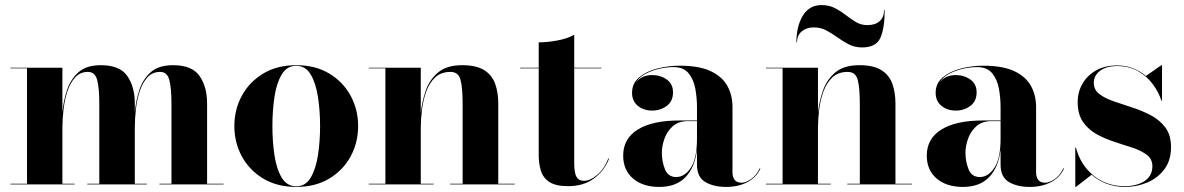

<svg xmlns="http://www.w3.org/2000/svg" viewBox="-20 -727 4668 757"><path d="M21 -2.5H86.5V-457.5H21V-460H226V-284Q230 -328.5 244 -371.2Q258 -414 289.2 -442Q320.5 -470 377 -470Q452.5 -470 482 -427.2Q511.5 -384.5 511.5 -319V-284.5Q515.5 -329 529.2 -371.8Q543 -414.5 574.2 -442.2Q605.5 -470 662 -470Q737.5 -470 767 -427.2Q796.5 -384.5 796.5 -319V-2.5H861.5V0H608.5V-2.5H656V-317.5Q656 -380.5 647.5 -412Q639 -443.5 611.5 -443.5Q581.5 -443.5 562.2 -423Q543 -402.5 531.8 -369.8Q520.5 -337 516 -298.2Q511.5 -259.5 511.5 -223V-2.5H559V0H324V-2.5H371.5V-317.5Q371.5 -380.5 363 -412Q354.5 -443.5 326.5 -443.5Q297 -443.5 277.5 -423Q258 -402.5 246.8 -369.8Q235.5 -337 230.8 -298.2Q226 -259.5 226 -223V-2.5H274V0H21Z M904 -230Q904 -295 933.5 -349.5Q963 -404 1017.8 -437Q1072.5 -470 1148 -470Q1223.5 -470 1278.2 -437Q1333 -404 1362.5 -349.5Q1392 -295 1392 -230Q1392 -165 1362.5 -110.5Q1333 -56 1278.2 -23Q1223.5 10 1148 10Q1072.5 10 1017.8 -23Q963 -56 933.5 -110.5Q904 -165 904 -230ZM1054 -230Q1054 -170.5 1062 -116Q1070 -61.5 1090.5 -27Q1111 7.5 1148 7.5Q1185 7.5 1205.2 -27Q1225.5 -61.5 1233.8 -116Q1242 -170.5 1242 -230Q1242 -289.5 1233.8 -344Q1225.5 -398.5 1205.2 -433Q1185 -467.5 1148 -467.5Q1111 -467.5 1090.5 -433Q1070 -398.5 1062 -344Q1054 -289.5 1054 -230Z M1434 -2.5H1499.5V-457.5H1434V-460H1639V-281Q1643.5 -326 1658.5 -369.5Q1673.5 -413 1707.5 -441.5Q1741.5 -470 1802 -470Q1858 -470 1889 -450.5Q1920 -431 1932.2 -396.8Q1944.5 -362.5 1944.5 -319V-2.5H2009.5V0H1754.5V-2.5H1804V-317.5Q1804 -380.5 1795.8 -412Q1787.5 -443.5 1756 -443.5Q1719 -443.5 1696 -422Q1673 -400.5 1660.8 -366.8Q1648.5 -333 1643.8 -295Q1639 -257 1639 -223V-2.5H1689.5V0H1434Z M2381.5 -101.5Q2363 -54 2322 -23.5Q2281 7 2220 7Q2171.5 7 2146.5 -9.2Q2121.5 -25.5 2112.8 -53.2Q2104 -81 2104 -116V-457.5H2031V-460H2104V-560Q2138 -560 2178 -567.5Q2218 -575 2244 -590V-460H2351V-457.5H2244V-83Q2244 -45.5 2253 -29.8Q2262 -14 2282 -14Q2306.5 -14 2334.2 -37.2Q2362 -60.5 2378.5 -102Z M2658.5 -252H2728V-304.5Q2728 -340.5 2721.5 -377Q2715 -413.5 2695 -438Q2675 -462.5 2635 -462.5Q2609.5 -462.5 2580 -456Q2550.5 -449.5 2525 -435.8Q2499.5 -422 2486 -400.5Q2509 -431 2551.5 -431Q2584 -431 2608.8 -413.5Q2633.5 -396 2633.5 -363Q2633.5 -327.5 2608.5 -309.2Q2583.5 -291 2551.5 -291Q2517.5 -291 2494.8 -309.8Q2472 -328.5 2472 -361Q2472 -398.5 2500 -422Q2528 -445.5 2571.2 -456.8Q2614.5 -468 2660 -468Q2736.5 -468 2782 -446.5Q2827.5 -425 2847.8 -388.2Q2868 -351.5 2868 -304.5V-46.5Q2868 -30 2876.2 -18.2Q2884.5 -6.5 2904.5 -6.5Q2919 -6.5 2940.2 -20.2Q2961.5 -34 2975.5 -63.5L2978 -62.5Q2962.5 -27.5 2926.5 -8.8Q2890.5 10 2842.5 10Q2794 10 2761 -9.2Q2728 -28.5 2728 -77.5V-137.5Q2720 -67.5 2683 -28.8Q2646 10 2579.5 10Q2514.5 10 2475.8 -23.2Q2437 -56.5 2437 -113.5Q2437 -180.5 2494.5 -216.2Q2552 -252 2658.5 -252ZM2646 -29Q2679.5 -29 2703.8 -65.8Q2728 -102.5 2728 -180.5V-249.5H2693Q2655 -249.5 2632.2 -229Q2609.5 -208.5 2599.5 -179.5Q2589.5 -150.5 2589.5 -125.5Q2589.5 -90 2601.8 -59.5Q2614 -29 2646 -29Z M3188.5 -619Q3160 -619 3141.2 -603.5Q3122.5 -588 3122.5 -560H3120Q3120 -624 3145.5 -665.5Q3171 -707 3219 -707Q3249 -707 3272 -695Q3295 -683 3314.8 -667.5Q3334.5 -652 3354.8 -640Q3375 -628 3399.5 -628Q3431.5 -628 3448.5 -643.8Q3465.5 -659.5 3465.5 -687H3468Q3468 -616 3451.2 -578Q3434.5 -540 3379 -540Q3350 -540 3326.8 -552Q3303.5 -564 3282 -579.5Q3260.5 -595 3238 -607Q3215.5 -619 3188.5 -619ZM3000 -2.5H3065.5V-457.5H3000V-460H3205V-281Q3209.5 -326 3224.5 -369.5Q3239.5 -413 3273.5 -441.5Q3307.5 -470 3368 -470Q3424 -470 3455 -450.5Q3486 -431 3498.2 -396.8Q3510.5 -362.5 3510.5 -319V-2.5H3575.5V0H3320.5V-2.5H3370V-317.5Q3370 -380.5 3361.8 -412Q3353.5 -443.5 3322 -443.5Q3285 -443.5 3262 -422Q3239 -400.5 3226.8 -366.8Q3214.5 -333 3209.8 -295Q3205 -257 3205 -223V-2.5H3255.5V0H3000Z M3855.5 -252H3925V-304.5Q3925 -340.5 3918.5 -377Q3912 -413.5 3892 -438Q3872 -462.5 3832 -462.5Q3806.5 -462.5 3777 -456Q3747.5 -449.5 3722 -435.8Q3696.5 -422 3683 -400.5Q3706 -431 3748.5 -431Q3781 -431 3805.8 -413.5Q3830.5 -396 3830.5 -363Q3830.5 -327.5 3805.5 -309.2Q3780.5 -291 3748.5 -291Q3714.5 -291 3691.8 -309.8Q3669 -328.5 3669 -361Q3669 -398.5 3697 -422Q3725 -445.5 3768.2 -456.8Q3811.5 -468 3857 -468Q3933.5 -468 3979 -446.5Q4024.5 -425 4044.8 -388.2Q4065 -351.5 4065 -304.5V-46.5Q4065 -30 4073.2 -18.2Q4081.5 -6.5 4101.5 -6.5Q4116 -6.5 4137.2 -20.2Q4158.5 -34 4172.5 -63.5L4175 -62.5Q4159.5 -27.5 4123.5 -8.8Q4087.5 10 4039.5 10Q3991 10 3958 -9.2Q3925 -28.5 3925 -77.5V-137.5Q3917 -67.5 3880 -28.8Q3843 10 3776.5 10Q3711.5 10 3672.8 -23.2Q3634 -56.5 3634 -113.5Q3634 -180.5 3691.5 -216.2Q3749 -252 3855.5 -252ZM3843 -29Q3876.5 -29 3900.8 -65.8Q3925 -102.5 3925 -180.5V-249.5H3890Q3852 -249.5 3829.2 -229Q3806.5 -208.5 3796.5 -179.5Q3786.5 -150.5 3786.5 -125.5Q3786.5 -90 3798.8 -59.5Q3811 -29 3843 -29Z M4222 10H4219.5V-145H4222Q4240.5 -76 4291.8 -34.5Q4343 7 4413.5 7Q4462 7 4492.8 -13.2Q4523.5 -33.5 4523.5 -72Q4523.5 -99.5 4502.2 -116Q4481 -132.5 4447.5 -143.8Q4414 -155 4376.2 -167Q4338.5 -179 4305 -197.2Q4271.5 -215.5 4250.2 -245.8Q4229 -276 4229 -325Q4229 -364.5 4248 -397.2Q4267 -430 4301.8 -449.5Q4336.5 -469 4384 -469Q4419 -469 4447.8 -457.5Q4476.5 -446 4498 -427.5L4559 -470H4561.5V-330H4559Q4549 -362.5 4526.2 -393.8Q4503.5 -425 4468 -445.8Q4432.5 -466.5 4384.5 -466.5Q4341.5 -466.5 4317 -447.8Q4292.5 -429 4292.5 -400.5Q4292.5 -373 4314.5 -356.2Q4336.5 -339.5 4371.2 -327.5Q4406 -315.5 4444.8 -303Q4483.5 -290.5 4518.2 -272Q4553 -253.5 4575 -223.8Q4597 -194 4597 -147Q4597 -95 4571 -60Q4545 -25 4503.5 -7.5Q4462 10 4416 10Q4376.5 10 4343.2 -2.5Q4310 -15 4284 -38Z"/></svg>

Font: Bodoni* 72pt
Style: Bold
Weight: 700
Version: Version 2.3